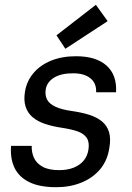

<svg xmlns="http://www.w3.org/2000/svg" viewBox="-20 -767 548 799"><path d="M214 12Q144 12 101 -9.5Q58 -31 40 -69.5Q22 -108 26 -160H112Q111 -133 121.5 -110Q132 -87 157.5 -73Q183 -59 226 -59Q261 -59 287 -69.5Q313 -80 328.5 -99Q344 -118 348 -144Q353 -175 341 -193Q329 -211 303.5 -220Q278 -229 239 -235Q198 -241 167 -251.5Q136 -262 115.5 -279.5Q95 -297 86.5 -323.5Q78 -350 84 -386Q91 -429 119 -462.5Q147 -496 192.5 -514.5Q238 -533 296 -533Q380 -533 423.5 -494Q467 -455 463 -383H380Q382 -420 356.5 -441Q331 -462 284 -462Q233 -462 203.5 -443Q174 -424 170 -393Q167 -370 176 -352.5Q185 -335 210.5 -323Q236 -311 279 -305Q321 -299 352 -289Q383 -279 404 -262Q425 -245 433.5 -218Q442 -191 435 -151Q427 -99 397 -63Q367 -27 319.5 -7.5Q272 12 214 12ZM252 -564 215 -620 379 -747 428 -679Z"/></svg>

Font: DM Sans 10pt
Style: Italic
Weight: 400
Italic angle: -10°
Version: Version 4.004;gftools[0.9.30]